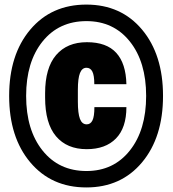

<svg xmlns="http://www.w3.org/2000/svg" viewBox="-20 -760 766 850"><path d="M397.9 -285.6Q397.9 -244.6 389.4 -227.1Q380.9 -209.5 363.8 -209.5Q343.3 -209.5 334 -233.6Q324.7 -257.8 324.7 -310.5V-361.8Q324.7 -413.1 334 -436.5Q343.3 -460 362.8 -460Q380.4 -460 388.9 -443.1Q397.5 -426.3 397.5 -387.2H539.6Q537.6 -479 494.6 -526.1Q451.7 -573.2 364.7 -573.2Q277.3 -573.2 228.5 -516.4Q179.7 -459.5 179.7 -347.2V-328.1Q179.7 -213.9 228 -156.7Q276.4 -99.6 363.8 -99.6Q447.3 -99.6 493.4 -147Q539.6 -194.3 539.6 -285.6ZM95.7 -335.4Q95.7 -485.8 168.2 -576.2Q240.7 -666.5 362.8 -666.5Q482.9 -666.5 554.9 -576.2Q627 -485.8 627 -335.4Q627 -184.6 554.9 -93.8Q482.9 -2.9 362.8 -2.9Q240.7 -2.9 168.2 -93.8Q95.7 -184.6 95.7 -335.4ZM20.5 -335.4Q20.5 -152.3 114 -41.3Q207.5 69.8 362.3 69.8Q516.1 69.8 608.9 -41.3Q701.7 -152.3 701.7 -335.4Q701.7 -518.1 608.9 -628.9Q516.1 -739.7 362.3 -739.7Q207.5 -739.7 114 -628.9Q20.5 -518.1 20.5 -335.4Z"/></svg>

Font: Roboto Flex
Style: wght 700 wdth 25 opsz 34 GRAD 0.00 slnt 0.00 XTRA 468 XOPQ 96 YOPQ 79 YTLC 514 YTUC 712 YTAS 750 YTDE -203.00 YTFI 738
Weight: 700
Width: 1
Designer: Berlow after Robertson
Foundry: Google
Version: Version 3.100